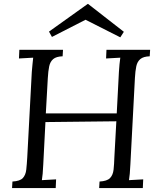

<svg xmlns="http://www.w3.org/2000/svg" viewBox="-20 -952 813 972"><path d="M740 -700 738 -667Q706 -666 690.5 -653Q675 -640 670 -616.5Q665 -593 663 -557L640 -119Q639 -92 637 -72.5Q635 -53 633 -40Q651 -41 669 -42Q687 -43 705 -44L703 0H482L484 -33Q522 -35 537 -50.5Q552 -66 555 -93.5Q558 -121 559 -156L569 -338L210 -334L199 -119Q198 -92 196 -72.5Q194 -53 192 -40Q210 -41 228 -42Q246 -43 264 -44L262 0H41L43 -33Q81 -35 95.5 -50.5Q110 -66 113 -93.5Q116 -121 118 -156L141 -588Q143 -608 144.5 -626.5Q146 -645 148 -660Q130 -659 112 -658Q94 -657 76 -656L78 -700H299L297 -667Q265 -666 249.5 -653Q234 -640 229 -616Q224 -592 222 -556L212 -378H571L582 -588Q583 -608 585 -626.5Q587 -645 589 -660Q571 -659 553 -658Q535 -657 517 -656L519 -700ZM589 -763 413 -852 243 -765 228 -792 424 -932H426L607 -791Z"/></svg>

Font: Lora Italic
Style: Italic
Weight: 400
Italic angle: -3°
Designer: Olga Karpushina, Alexei Vanyashin (Cyrillic)
Foundry: Cyreal
Version: Version 2.210; ttfautohint (v1.8.1.43-b0c9)